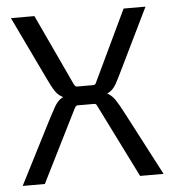

<svg xmlns="http://www.w3.org/2000/svg" viewBox="-48 -681 649 725"><g transform="rotate(-5 276.0 -318.0)"><path d="M319 -366 447 -635H530L416 -401Q403 -374 393.5 -356.5Q384 -339 372 -329.5Q360 -320 341 -315.5Q322 -311 292 -311H258Q218 -311 196 -319.5Q174 -328 161 -347.5Q148 -367 132 -402L20 -636H109L235 -366Q238 -361 240 -359Q242 -357 247 -357H308Q316 -357 319 -366ZM290 -332Q331 -332 351.5 -323.5Q372 -315 385.5 -295.5Q399 -276 417 -241L543 0H454L316 -277Q314 -282 311.5 -284Q309 -286 304 -286H243Q238 -286 236 -284Q234 -282 231 -277L93 -1H9L132 -242Q145 -267 155 -285Q165 -303 176.5 -313Q188 -323 207.5 -327.5Q227 -332 257 -332Z"/></g></svg>

Font: Gemunu Libre ExtraLight
Style: Regular
Weight: 400
Version: Version 1.100